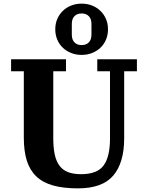

<svg xmlns="http://www.w3.org/2000/svg" viewBox="-20 -1024 809 1056"><path d="M409 12Q328 12 271.5 -4Q215 -20 179.5 -54Q144 -88 127.5 -140.5Q111 -193 111 -267V-632H41V-698H343V-632H273V-265Q273 -214 280.5 -177Q288 -140 305.5 -115Q323 -90 352.5 -78Q382 -66 426 -66Q514 -66 549.5 -113.5Q585 -161 585 -262V-632H515V-698H733V-632H663V-264Q663 -129 603 -58.5Q543 12 409 12ZM429 -776Q454 -776 468.5 -791Q483 -806 483 -833V-893Q483 -920 468.5 -935Q454 -950 429 -950Q404 -950 389.5 -935Q375 -920 375 -893V-833Q375 -806 389.5 -791Q404 -776 429 -776ZM429 -722Q398 -722 371.5 -732.5Q345 -743 325.5 -761.5Q306 -780 295 -806Q284 -832 284 -863Q284 -894 295 -919.5Q306 -945 325.5 -964Q345 -983 371.5 -993.5Q398 -1004 429 -1004Q460 -1004 486.5 -993.5Q513 -983 532.5 -964Q552 -945 563 -919.5Q574 -894 574 -863Q574 -832 563 -806Q552 -780 532.5 -761.5Q513 -743 486.5 -732.5Q460 -722 429 -722Z"/></svg>

Font: IBM Plex Serif
Style: Bold
Weight: 700
Designer: Mike Abbink, Paul van der Laan, Pieter van Rosmalen
Foundry: Bold Monday
Version: Version 2.008